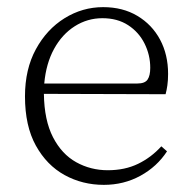

<svg xmlns="http://www.w3.org/2000/svg" viewBox="-20 -505 538 538"><path d="M267 -454Q225 -454 189.5 -431.5Q154 -409 131.5 -368Q109 -327 104 -271H365Q386 -271 393.5 -282Q401 -293 401 -315Q401 -351 385 -383Q369 -415 339 -434.5Q309 -454 267 -454ZM271 13Q211 13 161 -14.5Q111 -42 80.5 -97Q50 -152 50 -235Q50 -311 80.5 -367Q111 -423 161 -454Q211 -485 269 -485Q324 -485 365 -460.5Q406 -436 428.5 -394Q451 -352 451 -298Q451 -280 449 -266Q447 -252 444 -241L103 -242Q104 -168 128.5 -120.5Q153 -73 193.5 -50.5Q234 -28 282 -28Q330 -28 367 -46Q404 -64 432 -95L448 -81Q420 -38 373.5 -12.5Q327 13 271 13Z"/></svg>

Font: Source Serif Pro Light
Style: Regular
Weight: 300
Designer: Frank Grießhammer
Foundry: Adobe Systems Incorporated
Version: Version 3.001;hotconv 1.0.111;makeotfexe 2.5.65597